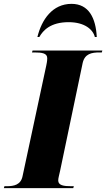

<svg xmlns="http://www.w3.org/2000/svg" viewBox="-57 -976 551 996"><path d="M137 -784H147C166 -818 205 -861 299 -861C383 -861 426 -822 435 -784H445C440 -882 404 -956 314 -956C215 -956 159 -874 137 -784ZM-37 0H323L326 -10H313C274 -10 245 -14 245 -40C245 -52 250 -67 255 -91L372 -650C383 -697 418 -704 459 -704H471L474 -714H112L109 -704H121C161 -704 188 -700 188 -674C188 -669 188 -659 183 -636L60 -62C51 -17 15 -10 -22 -10H-34Z"/></svg>

Font: Noto Serif Display SemiCondensed Black
Style: Italic
Weight: 900
Width: 4
Italic angle: -12°
Designer: Monotype Design Team
Foundry: Monotype Imaging Inc.
Version: Version 2.009